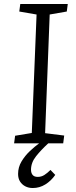

<svg xmlns="http://www.w3.org/2000/svg" viewBox="-20 -721 381 966"><path d="M51 0 56 -38 140 -52 164 -648 77 -663 82 -701H321L316 -663L230 -648L207 -51L303 -39L298 0H223Q187 33 161.5 65Q136 97 136 133Q136 149 144 159Q152 169 170 169Q188 169 203 159.5Q218 150 234 134L258 159Q237 189 208 207Q179 225 145 225Q124 225 107.5 216.5Q91 208 81 192.5Q71 177 71 154Q71 120 88.5 91Q106 62 130.5 39Q155 16 177 0Z"/></svg>

Font: Literata Light
Style: Italic
Weight: 300
Italic angle: -2°
Designer: Latin by Veronika Burian and Jose Scaglione. Greek by Irene Vlachou. Cyrillic by Vera Evstafieva
Foundry: TypeTogether
Version: Version 3.103;gftools[0.9.29]